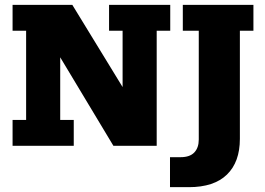

<svg xmlns="http://www.w3.org/2000/svg" viewBox="-20 -603 1095 794"><path d="M32 0V-107H88V-476H32V-583H279L487 -243V-476H431V-583H684V-476H628V0H449L229 -366V-107H285V0ZM761 171H683V47H727Q765 47 783.5 27.5Q802 8 802 -26V-476H736V-583H1028V-476H972V-29Q972 67 918.5 119Q865 171 761 171Z"/></svg>

Font: Rokkitt SemiBold ExtraBold
Style: Regular
Weight: 800
Version: Version 3.103